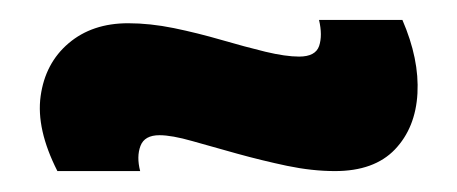

<svg xmlns="http://www.w3.org/2000/svg" viewBox="-20 -409 452 190"><path d="M311.5 -239.7Q289 -239.7 264 -244.9Q239 -250.2 214.8 -256.9Q190.7 -263.7 170.3 -269.4Q150 -275.2 137.8 -275.2Q123 -275.2 119 -264.6Q115 -254 118.7 -239.7H36.8Q15.7 -281.2 20.2 -313.8Q24.7 -346.5 47.9 -366.2Q71.2 -386 106.8 -386Q128.3 -386 152 -381.2Q175.7 -376.3 199.1 -369.5Q222.5 -362.7 242.6 -357.8Q262.7 -353 276 -353Q292.2 -353 295.8 -363.5Q299.3 -374 295.7 -389.3H378.2Q395 -350.5 393.1 -316.5Q391.2 -282.5 370.8 -261.1Q350.3 -239.7 311.5 -239.7Z"/></svg>

Font: Bricolage Grotesque 96pt ExtraBold SemiCondensed
Style: Regular
Weight: 800
Width: 4
Version: Version 1.001;gftools[0.9.33.dev8+g029e19f]